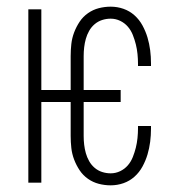

<svg xmlns="http://www.w3.org/2000/svg" viewBox="-20 -548 540 576"><path d="M312 8Q294 8 276.5 3.5Q259 -1 244 -11.5Q229 -22 219 -37Q209 -52 202.5 -69Q196 -86 194 -104Q192 -122 192 -140V-242H104V0H65V-520H104V-278H192V-380Q192 -398 194 -416Q196 -434 202.5 -451Q209 -468 219 -483Q229 -498 244 -508.5Q259 -519 276.5 -523.5Q294 -528 312 -528Q332 -528 350.5 -521.5Q369 -515 383.5 -502Q398 -489 407.5 -471.5Q417 -454 422.5 -435.5Q428 -417 430.5 -397.5Q433 -378 433 -358V-350H394V-357Q394 -371 392.5 -386Q391 -401 387.5 -415Q384 -429 378.5 -443Q373 -457 363.5 -468Q354 -479 340.5 -485.5Q327 -492 312 -492Q299 -492 286.5 -488Q274 -484 264 -475.5Q254 -467 247.5 -455.5Q241 -444 237.5 -431.5Q234 -419 232.5 -406Q231 -393 231 -380V-278H342V-242H231V-140Q231 -127 232.5 -114Q234 -101 237.5 -88.5Q241 -76 247.5 -64.5Q254 -53 264 -44.5Q274 -36 286.5 -32Q299 -28 312 -28Q327 -28 340.5 -34.5Q354 -41 363.5 -52Q373 -63 378.5 -77Q384 -91 387.5 -105Q391 -119 392.5 -134Q394 -149 394 -163V-170H433V-162Q433 -142 430.5 -122.5Q428 -103 422.5 -84.5Q417 -66 407.5 -48.5Q398 -31 383.5 -18Q369 -5 350.5 1.5Q332 8 312 8Z"/></svg>

Font: Iosevka Term Curly Extralight
Style: Regular
Weight: 200
Designer: Belleve Invis
Foundry: Belleve Invis
Version: Version 32.3.0